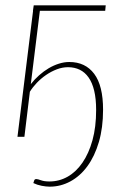

<svg xmlns="http://www.w3.org/2000/svg" viewBox="-20 -513 478 720"><path d="M165.5 167.5Q202 167.5 233.8 149.5Q265.5 131.5 289.2 97Q313 62.5 326.8 12.8Q340.5 -37 340.5 -100.5Q340.5 -142.5 333.2 -172.8Q326 -203 312.2 -222.5Q298.5 -242 279 -251.5Q259.5 -261 235 -261Q214 -261 193 -253Q172 -245 153 -232Q134 -219 118.2 -202.5Q102.5 -186 92 -169L71.5 0H45.5L104 -472.5H103.5L106.5 -493H376.5L374.5 -472.5H129.5L95.5 -197.5Q109.5 -215.5 126.8 -230.8Q144 -246 162.5 -257Q181 -268 200.8 -274.2Q220.5 -280.5 240 -280.5Q300 -280.5 333.2 -236.2Q366.5 -192 366.5 -101.5Q366.5 -34 350.8 19.5Q335 73 307.8 110.2Q280.5 147.5 244 167.2Q207.5 187 166.5 187Q153.5 187 136.5 183.8Q119.5 180.5 105 173.5L108 164.5Q109.5 158.5 116 158.5Q121.5 158.5 133.8 163Q146 167.5 165.5 167.5Z"/></svg>

Font: Lato Thin
Style: Italic
Weight: 200
Italic angle: -7°
Designer: Lukasz Dziedzic
Foundry: tyPoland Lukasz Dziedzic
Version: Version 2.007; 2014-02-27